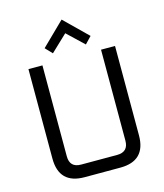

<svg xmlns="http://www.w3.org/2000/svg" viewBox="-132 -1016 951 1114"><g transform="rotate(-15 344.0 -459.0)"><path d="M84 -153V-690H168V-144Q168 -76 236 -76H452Q520 -76 520 -144V-690H604V-153Q604 0 451 0H237Q84 0 84 -153ZM206 -783 344 -918 482 -783 443 -742 344 -836 245 -742Z"/></g></svg>

Font: Oxanium ExtraLight
Style: Regular
Weight: 400
Version: Version 2.000